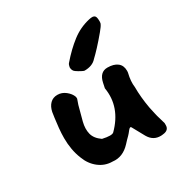

<svg xmlns="http://www.w3.org/2000/svg" viewBox="-139 -703 790 816"><g transform="rotate(-30 256.0 -295.5)"><path d="M279 -406Q276 -406 264.5 -412Q253 -418 243 -425Q231 -433 231 -450Q232 -455 233.5 -460Q235 -465 239 -469Q277 -513 316.5 -543.5Q356 -574 404 -585Q409 -586 412 -586.5Q415 -587 416 -587Q433 -589 437 -576Q438 -572 438.5 -568Q439 -564 439 -559Q439 -557 439 -553.5Q439 -550 438 -546Q434 -535 417 -515Q392 -485 372 -463.5Q352 -442 338 -429Q318 -406 279 -406ZM422 -4Q384 -3 364 -38L331 -98Q327 -105 317 -93Q307 -80 301 -74L288 -61L275 -47Q237 -6 189 -12Q152 -12 122.5 -35Q93 -58 79 -96Q60 -143 60 -201Q60 -224 62.5 -249.5Q65 -275 68 -296Q71 -317 72 -323Q77 -347 91 -361Q105 -375 127 -375Q149 -375 167 -360.5Q185 -346 191 -329Q192 -327 192 -319L183 -293Q172 -254 164 -222Q156 -190 162.5 -164Q169 -138 198 -118Q243 -108 253 -118Q333 -198 316 -298L321 -322Q331 -369 369 -369Q400 -369 417.5 -355.5Q435 -342 435 -316Q435 -308 434 -305Q425 -268 429 -239Q429 -214 431.5 -187.5Q434 -161 439 -133Q442 -119 446 -101Q450 -83 453 -74L462 -43V-33Q462 -11 439 -6Q433 -5 428.5 -4.5Q424 -4 422 -4Z"/></g></svg>

Font: Mansalva
Style: Regular
Weight: 400
Designer: Carolina Short
Foundry: Carolina Short
Version: Version 2.112; ttfautohint (v1.8.4.7-5d5b)